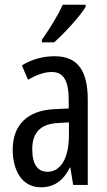

<svg xmlns="http://www.w3.org/2000/svg" viewBox="-20 -786 456 816"><path d="M344 -757V-766H247C226 -721 196 -671 158 -617V-606H210C251 -642 319 -715 344 -757ZM213 -547C162 -547 115 -534 73 -508L99 -447C137 -469 170 -480 200 -480C251 -480 272 -442 272 -360V-325L211 -322C98 -317 34 -256 34 -150C34 -65 71 10 154 10C210 10 249 -18 277 -74H279L291 0H353V-362C353 -480 314 -547 213 -547ZM225 -263 273 -266V-212C273 -114 238 -56 182 -56C141 -56 117 -86 117 -152C117 -222 152 -259 225 -263Z"/></svg>

Font: Noto Sans Gurmukhi UI ExtraCondensed
Style: Regular
Weight: 400
Width: 2
Designer: Jelle Bosma - Monotype Design Team
Foundry: Monotype Imaging Inc.
Version: Version 2.004